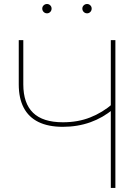

<svg xmlns="http://www.w3.org/2000/svg" viewBox="-20 -925 677 945"><path d="M289.1 -300.8Q217.8 -300.8 169.4 -324.5Q121.1 -348.1 96.7 -394.8Q72.3 -441.4 72.3 -509.8V-727.5H94.7V-509.8Q94.7 -416.5 142.8 -369.9Q190.9 -323.2 289.6 -323.2Q363.8 -323.2 424.3 -347.2Q484.9 -371.1 536.1 -415.5V-387.2Q487.3 -345.7 424.6 -323.2Q361.8 -300.8 289.1 -300.8ZM525.4 0V-727.5H547.9V0ZM408.7 -859.4Q398.9 -859.4 392.1 -866.2Q385.3 -873 385.3 -882.8Q385.3 -892.1 392.1 -898.7Q398.9 -905.3 408.7 -905.3Q418 -905.3 424.6 -898.7Q431.2 -892.1 431.2 -882.8Q431.2 -873 424.6 -866.2Q418 -859.4 408.7 -859.4ZM211.4 -859.4Q201.7 -859.4 194.8 -866.2Q188 -873 188 -882.8Q188 -892.1 194.8 -898.7Q201.7 -905.3 211.4 -905.3Q220.7 -905.3 227.3 -898.7Q233.9 -892.1 233.9 -882.8Q233.9 -873 227.3 -866.2Q220.7 -859.4 211.4 -859.4Z"/></svg>

Font: Inter 28pt Thin
Style: Regular
Weight: 250
Designer: Rasmus Andersson
Foundry: rsms
Version: Version 4.001;git-66647c0bb